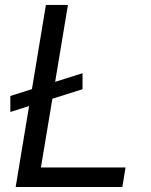

<svg xmlns="http://www.w3.org/2000/svg" viewBox="-20 -747 602 767"><path d="M309.7 -454.5V-390.6L189.3 -352.6L143.5 -78.1H481.5L468.8 0H42.6L96.2 -323.5L21.3 -299.7V-363.6L107.6 -391L163.4 -727.3H251.4L200.3 -420.1Z"/></svg>

Font: Karasuma Gothic
Style: Italic
Weight: 400
Italic angle: -9.39999°
Designer: Rasmus Andersson / Ryoko Nishizuka
Foundry: Genbu
Version: Version 1.00